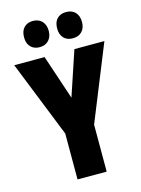

<svg xmlns="http://www.w3.org/2000/svg" viewBox="-136 -1005 797 1082"><g transform="rotate(-15 263.0 -464.0)"><path d="M264 -454 351 -714H526L348 -274V0H178V-268L0 -714H177ZM94 -851Q94 -888 113.5 -908Q133 -928 165 -928Q199 -928 218.5 -907Q238 -886 238 -851Q238 -817 218.5 -796Q199 -775 165 -775Q133 -775 113.5 -795Q94 -815 94 -851ZM287 -851Q287 -888 306.5 -908Q326 -928 359 -928Q394 -928 413 -907Q432 -886 432 -851Q432 -817 413 -796Q394 -775 359 -775Q325 -775 306 -795.5Q287 -816 287 -851Z"/></g></svg>

Font: Noto Sans Khmer UI ExtraCondensed Black
Style: Regular
Weight: 900
Width: 2
Designer: Danh Hong and the Monotype Design Team
Foundry: Monotype Imaging Inc.
Version: Version 2.002; ttfautohint (v1.8.4.7-5d5b)